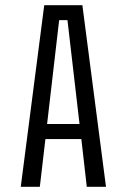

<svg xmlns="http://www.w3.org/2000/svg" viewBox="-20 -720 490 740"><path d="M314.5 0 293.5 -184H155L133.5 0H60L150.5 -700H297.5L388.5 0ZM208 -642.5 161.5 -242H286.5L240 -642.5Z"/></svg>

Font: League Mono Condensed Light
Style: Regular
Weight: 300
Width: 1
Designer: Tyler Finck
Foundry: The League of Moveable Type / Tyler Finck
Version: Version 2.210